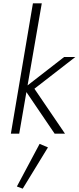

<svg xmlns="http://www.w3.org/2000/svg" viewBox="-20 -800 471 1149"><path d="M364 -459H431L186 -269L369 0H307L138 -249L95 0H45L177 -780H230L145 -289ZM217 61 267 82 116 329 81 316Z"/></svg>

Font: Jost* Light
Style: Italic
Weight: 300
Italic angle: -10°
Version: Version 3.7